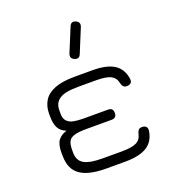

<svg xmlns="http://www.w3.org/2000/svg" viewBox="-132 -830 851 934"><g transform="rotate(-20 293.5 -363.0)"><path d="M295.5 -554C295.5 -554 295.5 -554 295.5 -554C281 -560 276 -571 281.5 -586.5C281.5 -586.5 281.5 -586.5 281.5 -586.5C281.5 -586.5 332 -709 332 -709C338.5 -725.5 349 -730 364.5 -723C364.5 -723 364.5 -723 364.5 -723C379 -717 384 -706 378.5 -690.5C378.5 -690.5 378.5 -690.5 378.5 -690.5C378.5 -690.5 328 -567.5 328 -567.5C322 -552 311 -547.5 295.5 -554ZM358.5 0C358.5 0 260.5 0 260.5 0C199 0 154 -10 125 -30.5C95.5 -51 81 -83.5 80.5 -129C80.5 -129 80.5 -129 80.5 -129C80.5 -129 80 -144.5 80 -144.5C80 -175 85 -197 95.5 -210.5C106 -224 120.5 -233.5 140 -239C140 -239 140 -239 140 -239C120.5 -247 107.5 -258 100 -272.5C92.5 -287 88.5 -307 88.5 -332.5C88.5 -332.5 88.5 -332.5 88.5 -332.5C88.5 -332.5 88.5 -346.5 88.5 -346.5C88.5 -371.5 94.5 -393.5 106 -412.5C117.5 -431.5 136.5 -446.5 163 -457C189.5 -467.5 224.5 -472.5 269 -472.5C269 -472.5 269 -472.5 269 -472.5C269 -472.5 358.5 -472.5 358.5 -472.5C407.5 -472.5 445 -464.5 471 -448C496.5 -431.5 512 -405.5 517 -370C517 -370 517 -370 517 -370C518 -361 516 -354 511.5 -349.5C506.5 -345 499.5 -342.5 491 -342.5C491 -342.5 491 -342.5 491 -342.5C483 -342.5 477 -344.5 473 -349C469 -353 466 -359 464 -367C464 -367 464 -367 464 -367C460.5 -386.5 450.5 -400 434.5 -408.5C418.5 -416.5 393 -420.5 358.5 -420.5C358.5 -420.5 358.5 -420.5 358.5 -420.5C358.5 -420.5 264.5 -420.5 264.5 -420.5C221 -420.5 189.5 -414.5 170 -402C150.5 -389.5 140.5 -369.5 141 -342.5C141 -342.5 141 -342.5 141 -342.5C141 -342.5 141 -326 141 -326C141 -308.5 145.5 -296 154 -287.5C162.5 -279 174 -273 188.5 -270.5C203 -268 219 -266.5 236.5 -266.5C236.5 -266.5 236.5 -266.5 236.5 -266.5C236.5 -266.5 364.5 -266.5 364.5 -266.5C382 -266.5 390.5 -258 390.5 -240.5C390.5 -240.5 390.5 -240.5 390.5 -240.5C390.5 -223 382 -214 364.5 -214C364.5 -214 364.5 -214 364.5 -214C364.5 -214 234.5 -214 234.5 -214C206.5 -214 185.5 -212 171 -207.5C156.5 -203 146.5 -196 141.5 -185.5C136 -175 133.5 -160 133.5 -141C133.5 -141 133.5 -141 133.5 -141C133.5 -141 133.5 -129 133.5 -129C133.5 -100.5 143.5 -81 163.5 -69.5C183 -58 215.5 -52.5 260.5 -52.5C260.5 -52.5 260.5 -52.5 260.5 -52.5C260.5 -52.5 358.5 -52.5 358.5 -52.5C393 -52.5 418.5 -56.5 434.5 -64.5C450.5 -72.5 460.5 -86.5 464 -106C464 -106 464 -106 464 -106C466 -114 469 -120 473 -124.5C477 -128.5 483 -130.5 491 -130.5C491 -130.5 491 -130.5 491 -130.5C499.5 -130.5 506.5 -128 511.5 -123.5C516 -118.5 518 -111.5 517 -103C517 -103 517 -103 517 -103C512 -67.5 496.5 -41.5 471 -25C445 -8.5 407.5 0 358.5 0C358.5 0 358.5 0 358.5 0Z"/></g></svg>

Font: Jura-Fortis-Regular
Style: Regular
Weight: 500
Designer: Daniel Johnson, Alexei Vanyashin, Mirko Velimirovic
Foundry: Daniel Johnson
Version: ""